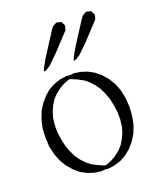

<svg xmlns="http://www.w3.org/2000/svg" viewBox="-138 -846 776 922"><g transform="rotate(-20 250.0 -384.5)"><path d="M22.5 -256.8 24.4 -300.8 34.2 -343.8 48.8 -381.8 69.3 -415 93.8 -443.4 121.1 -466.8 152.3 -483.4 184.6 -494.1 218.8 -499 237.3 -497.1 255.9 -499 289.1 -494.1 322.3 -483.4 352.5 -466.8 380.9 -443.4 405.3 -415 425.8 -381.8 440.4 -343.8 449.2 -300.8 452.1 -253.9 449.2 -210 440.4 -167 425.8 -128.9 405.3 -95.7 380.9 -67.4 352.5 -43.9 322.3 -27.3 289.1 -16.6 255.9 -11.7 237.3 -13.7 218.8 -11.7 184.6 -16.6 152.3 -27.3 121.1 -43.9 93.8 -67.4 69.3 -95.7 48.8 -128.9 34.2 -167 24.4 -210ZM224.6 -479.5 194.3 -467.8 168.9 -453.1 146.5 -435.5 126 -414.1 110.4 -388.7 97.7 -360.4 88.9 -330.1 85 -294.9V-259.8L90.8 -219.7L98.6 -184.6L110.4 -153.3L124 -125L140.6 -101.6L160.2 -80.1L182.6 -61.5L210 -46.9L239.3 -34.2L250 -31.2L280.3 -43L305.7 -57.6L328.1 -75.2L348.6 -96.7L364.3 -122.1L377 -150.4L385.7 -180.7L389.6 -215.8V-251L383.8 -291L376 -326.2L364.3 -357.4L350.6 -385.7L334 -409.2L314.5 -430.7L292 -449.2L264.6 -463.9L235.4 -476.6ZM289.1 -707 210.9 -623 160.2 -573.2 140.6 -560.5Q116.2 -545.9 129.9 -571.3L151.4 -610.4L226.6 -727.5L239.3 -745.1L260.7 -756.8L284.2 -751L294.9 -729.5ZM441.4 -707 363.3 -623 312.5 -573.2 293 -560.5Q268.6 -545.9 282.2 -571.3L303.7 -610.4L378.9 -727.5L391.6 -745.1L413.1 -756.8L435.5 -751L447.3 -729.5Z"/></g></svg>

Font: B2 Hana
Style: Regular
Weight: 500
Version: 2020-08-05; (max)